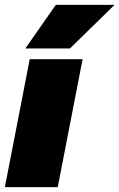

<svg xmlns="http://www.w3.org/2000/svg" viewBox="-26 -768 490 788"><path d="M-6 0 96 -525H313L211 0ZM78 -569 203 -748H444L261 -569Z"/></svg>

Font: REM Black
Style: Italic
Weight: 900
Italic angle: -11°
Designer: Octavio Pardo
Foundry: Ashler Design
Version: Version 1.005;gftools[0.9.28]